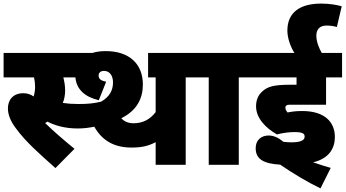

<svg xmlns="http://www.w3.org/2000/svg" viewBox="-20 -916 1921 1067"><path d="M394 -89C340 -133 277 -187 231 -232C235 -234 240 -237 244 -240C282 -220 338 -202 412 -202C444 -202 476 -206 504 -212C546 -137 612 -96 710 -96C764 -96 802 -103 845 -126V0H1012V-486H1090V-622H803V-486H845V-293C813 -251 772 -231 722 -231C693 -231 670 -241 654 -259C742 -302 774 -371 774 -446C774 -563 696 -632 568 -632C541 -632 516 -629 494 -622H0V-486H169C173 -469 175 -452 175 -434C175 -414 172 -397 167 -380C151 -391 132 -398 110 -398C50 -398 24 -358 24 -314C24 -279 38 -243 69 -202C124 -127 195 -65 288 18ZM416 -338C382 -338 356 -340 329 -344C337 -364 342 -387 342 -413C342 -441 337 -465 332 -486H399C405 -418 453 -377 529 -359L570 -462C542 -467 528 -477 528 -496C528 -512 539 -522 558 -522C593 -522 608 -491 608 -458C608 -415 590 -379 542 -351C499 -341 467 -338 416 -338Z M1307 -486H1385V-622H1076V-486H1140V0H1307Z M1616 -182C1661 -182 1673 -174 1673 -157C1673 -138 1655 -125 1598 -125C1586 -125 1572 -126 1555 -128C1529 -150 1501 -163 1473 -163C1437 -163 1401 -143 1401 -91C1401 -29 1450 -6 1537 -1C1607 47 1685 94 1761 131L1818 17C1790 9 1754 -2 1720 -14C1809 -35 1841 -92 1841 -155C1841 -237 1785 -299 1660 -299C1624 -299 1604 -296 1578 -291C1571 -300 1566 -307 1566 -318C1566 -322 1567 -326 1570 -328C1574 -333 1580 -334 1595 -334H1792V-486H1881V-622H1768C1754 -646 1738 -683 1738 -717C1738 -751 1755 -774 1795 -774C1815 -774 1835 -771 1852 -766L1879 -881C1852 -889 1812 -896 1764 -896C1654 -896 1577 -852 1577 -746C1577 -705 1594 -657 1616 -622H1371V-486H1628V-445H1590C1500 -445 1468 -434 1440 -410C1414 -388 1403 -359 1403 -325C1403 -258 1459 -203 1519 -169C1549 -177 1586 -182 1616 -182Z"/></svg>

Font: Noto Sans Devanagari UI SemiCondensed Black
Style: Regular
Weight: 900
Width: 4
Designer: Jelle Bosma - Monotype Design Team
Foundry: Monotype Imaging Inc.
Version: Version 2.004